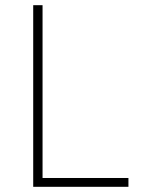

<svg xmlns="http://www.w3.org/2000/svg" viewBox="-20 -720 570 740"><path d="M475 0H108V-700H144V-34H475Z"/></svg>

Font: TypoPRO Titillium Maps
Style: 1 wt
Weight: 100
Designer: Campivisivi
Foundry: Accademia di Belle Arti di Urbino and students of MA course of Visual design
Version: Version 001.001